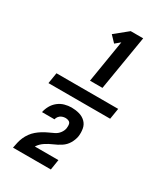

<svg xmlns="http://www.w3.org/2000/svg" viewBox="-244 -953 1063 1226"><g transform="rotate(30 288.0 -340.0)"><path d="M276 -446H368L435 -850H343L248 -773L291 -728L327 -758ZM54 -300H509L522 -380H67ZM343 170 355 94H181Q197 69 222.5 52Q248 35 275.5 23.5Q303 12 328.5 -4.5Q354 -21 369.5 -47Q385 -73 390 -101Q394 -130 389 -158Q384 -186 364.5 -205Q345 -224 317.5 -231.5Q290 -239 261 -239Q236 -239 210.5 -232Q185 -225 163.5 -208Q142 -191 129 -167.5Q116 -144 111 -119H203Q205 -131 214 -142Q223 -153 236 -157.5Q249 -162 261 -162Q274 -162 285 -156.5Q296 -151 298.5 -138.5Q301 -126 299 -113V-110Q296 -90 282.5 -72Q269 -54 249.5 -44.5Q230 -35 210 -26Q190 -17 171.5 -5.5Q153 6 136.5 20Q120 34 107 52Q94 70 85.5 89.5Q77 109 72.5 129Q68 149 64 170Z"/></g></svg>

Font: Iosevka Sparkle XBdObl
Style: Regular
Weight: 800
Italic angle: -9°
Designer: Belleve Invis
Foundry: Belleve Invis
Version: Version 4.5.0; ttfautohint (v1.8.3)